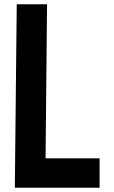

<svg xmlns="http://www.w3.org/2000/svg" viewBox="-20 -886 540 906"><path d="M50 0 59 -866H202L195 -139H450V0Z"/></svg>

Font: Covid19
Style: Regular
Weight: 400
Designer: Peter Wiegel
Foundry: (c) CAT - Ing. Peter Wiegel.  for Rudolf Maass + Partner GmbH
Version: Version 001.000